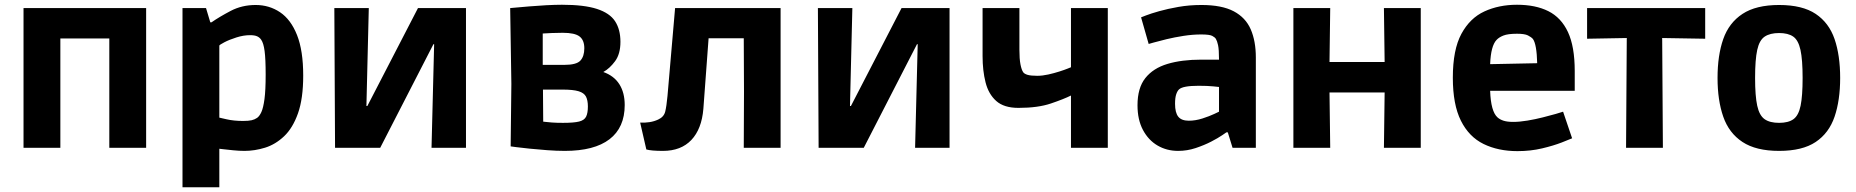

<svg xmlns="http://www.w3.org/2000/svg" viewBox="-20 -622 7812 808"><path d="M79 0V-588H595V0H440V-460H234V0Z M748 166V-588H847L865 -528H870Q903 -551 950.5 -576Q998 -601 1056 -601Q1113 -601 1158.5 -570.5Q1204 -540 1230 -474.5Q1256 -409 1256 -304Q1256 -207 1234 -145Q1212 -83 1175.5 -48.5Q1139 -14 1095.5 -0.5Q1052 13 1009 13Q987 13 962 10.5Q937 8 920 6Q903 4 903 4V166ZM1003 -113Q1026 -113 1039 -116Q1052 -119 1062 -126Q1072 -133 1080 -150.5Q1088 -168 1093 -205Q1098 -242 1098 -308Q1098 -374 1093.5 -407.5Q1089 -441 1079 -455Q1073 -464 1062.5 -469Q1052 -474 1032 -474Q1005 -474 975 -464.5Q945 -455 924 -444Q903 -433 903 -430V-127Q903 -127 933.5 -120Q964 -113 1003 -113Z M1390 0 1387 -588H1532L1522 -176H1526L1739 -588H1941V0H1796L1807 -436H1804L1580 0Z M2357 13Q2322 13 2282.5 10Q2243 7 2208 3.5Q2173 0 2151 -3Q2129 -6 2129 -6L2132 -269L2127 -588Q2127 -588 2149.5 -590Q2172 -592 2206.5 -595Q2241 -598 2278.5 -600Q2316 -602 2345 -602Q2438 -602 2492 -584.5Q2546 -567 2568.5 -532.5Q2591 -498 2591 -446Q2591 -395 2568.5 -364.5Q2546 -334 2519 -319Q2564 -303 2586.5 -267.5Q2609 -232 2609 -180Q2609 -85 2545 -36Q2481 13 2357 13ZM2355 -349Q2406 -349 2422.5 -367Q2439 -385 2439 -419Q2439 -453 2419 -468.5Q2399 -484 2348 -484Q2323 -484 2302 -483Q2281 -482 2264 -481V-349ZM2349 -105Q2395 -105 2417 -110.5Q2439 -116 2446.5 -131Q2454 -146 2454 -174Q2454 -200 2446 -215.5Q2438 -231 2415 -238Q2392 -245 2347 -245H2265L2266 -110Q2283 -108 2302 -106.5Q2321 -105 2349 -105Z M2700 7 2674 -106Q2694 -105 2713.5 -108Q2733 -111 2750 -119Q2774 -130 2779.5 -152.5Q2785 -175 2789 -218L2821 -588H3265V0H3110L3111 -236L3110 -461H2962L2940 -164Q2933 -79 2889.5 -33Q2846 13 2770 13Q2721 13 2700 7Z M3425 0 3422 -588H3567L3557 -176H3561L3774 -588H3976V0H3831L3842 -436H3839L3615 0Z M4487 0V-220Q4457 -205 4402.5 -186.5Q4348 -168 4266 -168Q4205 -168 4172.5 -197Q4140 -226 4127.5 -275.5Q4115 -325 4115 -386V-588H4270V-413Q4270 -374 4274.5 -351Q4279 -328 4286 -318Q4291 -311 4304.5 -307Q4318 -303 4345 -303Q4367 -303 4391.5 -308.5Q4416 -314 4438 -321Q4460 -328 4473.5 -333.5Q4487 -339 4487 -339V-588H4642V0Z M4938 13Q4890 13 4851.5 -9.5Q4813 -32 4790 -75Q4767 -118 4767 -179Q4767 -252 4800 -293.5Q4833 -335 4893 -353Q4953 -371 5035 -371H5110Q5110 -414 5106 -432Q5102 -450 5097 -458Q5093 -465 5081.5 -471Q5070 -477 5035 -477Q4999 -477 4960.5 -471Q4922 -465 4889 -457Q4856 -449 4835 -443Q4814 -437 4814 -437L4782 -549Q4782 -549 4802.5 -557Q4823 -565 4858.5 -575Q4894 -585 4939.5 -593Q4985 -601 5036 -601Q5122 -601 5172 -574.5Q5222 -548 5243.5 -498.5Q5265 -449 5265 -380V0H5167L5147 -65H5141Q5141 -65 5123.5 -53Q5106 -41 5077 -26Q5048 -11 5012 1Q4976 13 4938 13ZM4983 -114Q5011 -114 5040.5 -123.5Q5070 -133 5090 -142.5Q5110 -152 5110 -152V-256Q5110 -256 5086 -258.5Q5062 -261 5024 -261Q4958 -261 4942 -246Q4935 -240 4930 -225.5Q4925 -211 4925 -185Q4925 -148 4938.5 -131Q4952 -114 4983 -114Z M5423 0V-588H5578L5575 -361H5807L5804 -588H5959V0H5804L5807 -233H5575L5578 0Z M6366 14Q6285 14 6223.5 -16Q6162 -46 6128 -114Q6094 -182 6094 -295Q6094 -413 6130 -479.5Q6166 -546 6227 -574Q6288 -602 6364 -602Q6442 -602 6496 -575Q6550 -548 6578.5 -487Q6607 -426 6607 -323V-240H6251Q6254 -153 6282 -128Q6292 -119 6307.5 -114Q6323 -109 6348 -109Q6375 -109 6408 -114.5Q6441 -120 6472.5 -128Q6504 -136 6527 -142.5Q6550 -149 6558 -152L6596 -40Q6587 -36 6552.5 -22.5Q6518 -9 6469.5 2.5Q6421 14 6366 14ZM6278 -454Q6254 -429 6251 -352L6449 -356Q6447 -436 6431 -458Q6424 -466 6410 -473Q6396 -480 6364 -480Q6326 -480 6307 -472.5Q6288 -465 6278 -454Z M6823 0 6826 -462 6659 -459V-588H7156V-459L6975 -462L6978 0Z M7467 13Q7370 13 7313 -24.5Q7256 -62 7232 -131Q7208 -200 7208 -294Q7208 -389 7232 -457.5Q7256 -526 7313 -563.5Q7370 -601 7467 -601Q7565 -601 7621 -563.5Q7677 -526 7700.5 -457.5Q7724 -389 7724 -294Q7724 -200 7700.5 -131Q7677 -62 7621 -24.5Q7565 13 7467 13ZM7467 -105Q7506 -105 7527.5 -120.5Q7549 -136 7557.5 -177Q7566 -218 7566 -294Q7566 -371 7557 -412Q7548 -453 7526.5 -468Q7505 -483 7467 -483Q7429 -483 7406.5 -468Q7384 -453 7375 -412Q7366 -371 7366 -294Q7366 -218 7375 -177Q7384 -136 7406 -120.5Q7428 -105 7467 -105Z"/></svg>

Font: Ruda SemiBold
Style: Bold
Weight: 900
Designer: Mariela Monsalve and Angelina Sanchez
Foundry: Mariela Monsalve and Angelina Sanchez
Version: Version 2.000